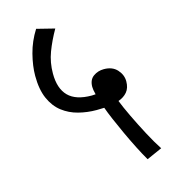

<svg xmlns="http://www.w3.org/2000/svg" viewBox="-106 -716 762 867"><g transform="rotate(-15 275.5 -282.5)"><path d="M477 67Q460 38 441 0.5Q422 -37 404 -76Q386 -115 371 -150Q356 -185 348 -208Q332 -207 312 -207Q269 -207 228 -217.5Q187 -228 154.5 -253Q122 -278 103 -321Q84 -364 84 -428Q84 -474 98 -528.5Q112 -583 143 -632L227 -611Q199 -562 181.5 -515.5Q164 -469 164 -417Q164 -347 199 -311.5Q234 -276 308 -276Q317 -276 326 -277Q320 -300 320 -313Q320 -346 341.5 -361.5Q363 -377 391 -377Q431 -377 453 -352.5Q475 -328 475 -298Q475 -267 459.5 -248.5Q444 -230 418 -221Q430 -190 452.5 -143Q475 -96 500.5 -48Q526 0 549 35Z"/></g></svg>

Font: Go Noto Current
Style: Regular
Weight: 400
Designer: Monotype Design Team
Foundry: Monotype Imaging Inc.
Version: Version 2.007; ttfautohint (v1.8) -l 8 -r 50 -G 200 -x 14 -D